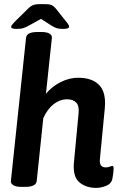

<svg xmlns="http://www.w3.org/2000/svg" viewBox="-20 -909 605 936"><path d="M61 -768Q46 -768 40 -771Q34 -774 34 -778Q34 -785 56 -807L117 -867Q130 -880 142.5 -884.5Q155 -889 177 -889H197Q219 -889 230.5 -884.5Q242 -880 253 -866L300 -807Q317 -787 317 -779Q317 -768 287 -768Q267 -768 254.5 -772.5Q242 -777 231 -784L180 -817L122 -785Q108 -777 95 -772.5Q82 -768 61 -768ZM450 7Q397 7 365 -22Q333 -51 341 -123L363 -356Q367 -392 352 -408.5Q337 -425 306 -425Q273 -425 242.5 -402Q212 -379 191 -333L159 -27Q156 2 103 2H84Q57 2 44.5 -6.5Q32 -15 33 -26L107 -725Q110 -753 163 -753H182Q209 -753 221.5 -745Q234 -737 233 -725L204 -452Q234 -488 276 -509Q318 -530 361 -530Q429 -530 463.5 -494.5Q498 -459 491 -382L467 -133Q463 -93 495 -93Q507 -93 515 -96.5Q523 -100 527 -100Q534 -100 534 -89Q534 -86 533 -73.5Q532 -61 528 -38Q523 -13 497 -3Q471 7 450 7Z"/></svg>

Font: Asap SemiBold
Style: Italic
Weight: 600
Italic angle: -6°
Designer: Pablo Cosgaya
Foundry: Omnibus-Type
Version: Version 3.001; ttfautohint (v1.8.3)